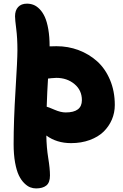

<svg xmlns="http://www.w3.org/2000/svg" viewBox="-20 -737 680 1060"><path d="M179.2 303.2Q162.6 303.2 146.7 297.1Q130.9 291 113.8 274.2Q96.7 257.3 84 231Q71.3 204.6 63.2 160.2Q55.2 115.7 55.2 58.1Q55.2 -70.8 65.7 -239.5Q76.2 -408.2 76.2 -459Q76.2 -526.9 69.6 -577.6Q63 -628.4 63 -647Q63 -679.7 80.1 -698.2Q97.2 -716.8 128.9 -716.8Q147.9 -716.8 165 -710.2Q182.1 -703.6 198.7 -686.8Q215.3 -669.9 227.3 -643.8Q239.3 -617.7 246.6 -575.9Q253.9 -534.2 253.9 -481Q266.1 -481.9 292 -481.9Q356.4 -481.9 414.1 -460.2Q471.7 -438.5 516.4 -398.4Q561 -358.4 587.4 -295.9Q613.8 -233.4 613.8 -157.2Q613.8 -114.7 597.7 -76.9Q581.5 -39.1 551.8 -10Q522 19 475.3 36.1Q428.7 53.2 372.1 53.2Q293 53.2 235.8 11.2Q236.8 76.7 246.3 135.3Q255.9 193.8 255.9 231.9Q255.9 271 235.8 287.1Q215.8 303.2 179.2 303.2ZM291 -307.1Q278.8 -307.1 264.4 -305.4Q250 -303.7 245.1 -303.2Q240.7 -235.4 237.8 -147.9Q246.6 -146 281 -131.1Q315.4 -116.2 342.8 -116.2Q432.1 -116.2 432.1 -184.1Q432.1 -238.8 391.1 -272.9Q350.1 -307.1 291 -307.1Z"/></svg>

Font: Shantell Sans Bouncy
Style: Regular
Weight: 800
Designer: Stephen Nixon, Anya Danilova, Shantell Martin
Foundry: Arrow Type
Version: Version 1.006;[9816181b4]